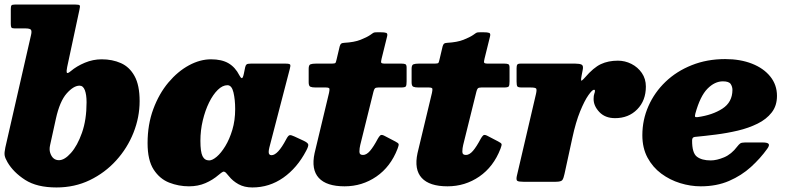

<svg xmlns="http://www.w3.org/2000/svg" viewBox="-23 -800 3481 845"><path d="M0.5 -151 113.5 -645.5Q117.5 -662 113.5 -668.5Q109.5 -675 87.5 -675H41Q30 -675 27.2 -679Q24.5 -683 24.5 -694.5V-759.5Q24.5 -772.5 27.5 -776.2Q30.5 -780 43 -780H308.5Q325 -780 327.8 -776.2Q330.5 -772.5 326.5 -756.5L272.5 -504.5Q269 -487.5 271 -480.8Q273 -474 288.5 -487Q314.5 -509 350.5 -524Q386.5 -539 424.5 -539Q471.5 -539 509.2 -522.2Q547 -505.5 569.2 -465.2Q591.5 -425 591.5 -355Q591.5 -284 564.5 -216Q537.5 -148 488.2 -93.8Q439 -39.5 372.2 -7.2Q305.5 25 225.5 25Q139.5 25 87.8 -8.2Q36 -41.5 10 -86Q-0.5 -104 -2.5 -116Q-4.5 -128 0.5 -151ZM198 -127Q208.5 -95 236.5 -95Q261 -95 289.2 -126.8Q317.5 -158.5 337.8 -215.8Q358 -273 358 -350Q358 -383 350.5 -403Q343 -423 327 -423Q301 -423 270.5 -388.8Q240 -354.5 223 -277.5L197.5 -161.5Q193 -142 198 -127Z M1324.5 -136.5Q1285 -61 1223.8 -18Q1162.5 25 1087.5 25Q1052.5 25 1026.8 10.8Q1001 -3.5 984.5 -24.5Q977 -34 971.5 -39.5Q964 -46.5 958.2 -44Q952.5 -41.5 939.5 -30.5Q913.5 -8 881 6Q848.5 20 808.5 20Q763.5 20 721.8 3.8Q680 -12.5 653.2 -53.8Q626.5 -95 626.5 -170Q626.5 -252.5 651.8 -320.2Q677 -388 718.2 -437Q759.5 -486 808.5 -512.5Q857.5 -539 905.5 -539Q953 -539 982.8 -521.5Q1012.5 -504 1030.5 -468.5Q1036 -457.5 1041 -456.2Q1046 -455 1050.5 -477L1056 -504Q1058 -513 1062.2 -516.5Q1066.5 -520 1080.5 -520H1233.5Q1251.5 -520 1254 -515.5Q1256.5 -511 1252.5 -497L1162.5 -151Q1159.5 -139 1159.5 -131Q1159.5 -117 1172 -117Q1199.5 -117 1236 -186Q1245 -203.5 1251.5 -205Q1258 -206.5 1272.5 -199.5L1313.5 -180.5Q1331.5 -172 1333.5 -164.5Q1335.5 -157 1324.5 -136.5ZM1012 -320Q1012 -361.5 1004.5 -393.2Q997 -425 978 -425Q956.5 -425 935.5 -404.5Q914.5 -384 897.2 -349Q880 -314 869.5 -270.2Q859 -226.5 859 -180Q859 -132 868.2 -113Q877.5 -94 897.5 -94Q911.5 -94 930.8 -110.2Q950 -126.5 968.5 -156.8Q987 -187 999.5 -228.5Q1012 -270 1012 -320Z M1366.5 -520H1437.5Q1452 -520 1454 -524Q1456 -528 1458.5 -539L1472 -596Q1474.5 -604.5 1478.2 -607.8Q1482 -611 1491.5 -611.5Q1536.5 -614 1564 -625Q1591.5 -636 1605.5 -645.5Q1615 -652.5 1619.2 -655Q1623.5 -657.5 1630 -657.8Q1636.5 -658 1651.5 -658Q1670 -658 1677 -655.2Q1684 -652.5 1680.5 -639L1656.5 -542Q1653 -528.5 1654.8 -524.2Q1656.5 -520 1672.5 -520H1744.5Q1755.5 -520 1761 -517.5Q1766.5 -515 1766.5 -503V-442Q1766.5 -425 1763.2 -420Q1760 -415 1742.5 -415H1642.5Q1630.5 -415 1626.8 -410.8Q1623 -406.5 1620.5 -396L1562.5 -162Q1559 -148 1558.8 -133Q1558.5 -118 1574.5 -118Q1590 -118 1605.5 -136Q1621 -154 1639.5 -189Q1645 -199 1650.5 -204Q1656 -209 1668.5 -202.5L1716.5 -177.5Q1730.5 -170.5 1731.5 -165.5Q1732.5 -160.5 1726.5 -145Q1696 -66 1633.5 -23Q1571 20 1493.5 20Q1414 20 1380 -17Q1346 -54 1361.5 -126L1425 -391Q1427.5 -402.5 1427 -408.8Q1426.5 -415 1410.5 -415H1365.5Q1351 -415 1343.2 -418.2Q1335.5 -421.5 1335.5 -437.5V-497.5Q1335.5 -514 1343.5 -517Q1351.5 -520 1366.5 -520Z M1819.5 -520H1890.5Q1905 -520 1907 -524Q1909 -528 1911.5 -539L1925 -596Q1927.5 -604.5 1931.2 -607.8Q1935 -611 1944.5 -611.5Q1989.5 -614 2017 -625Q2044.5 -636 2058.5 -645.5Q2068 -652.5 2072.2 -655Q2076.5 -657.5 2083 -657.8Q2089.5 -658 2104.5 -658Q2123 -658 2130 -655.2Q2137 -652.5 2133.5 -639L2109.5 -542Q2106 -528.5 2107.8 -524.2Q2109.5 -520 2125.5 -520H2197.5Q2208.5 -520 2214 -517.5Q2219.5 -515 2219.5 -503V-442Q2219.5 -425 2216.2 -420Q2213 -415 2195.5 -415H2095.5Q2083.5 -415 2079.8 -410.8Q2076 -406.5 2073.5 -396L2015.5 -162Q2012 -148 2011.8 -133Q2011.5 -118 2027.5 -118Q2043 -118 2058.5 -136Q2074 -154 2092.5 -189Q2098 -199 2103.5 -204Q2109 -209 2121.5 -202.5L2169.5 -177.5Q2183.5 -170.5 2184.5 -165.5Q2185.5 -160.5 2179.5 -145Q2149 -66 2086.5 -23Q2024 20 1946.5 20Q1867 20 1833 -17Q1799 -54 1814.5 -126L1878 -391Q1880.5 -402.5 1880 -408.8Q1879.5 -415 1863.5 -415H1818.5Q1804 -415 1796.2 -418.2Q1788.5 -421.5 1788.5 -437.5V-497.5Q1788.5 -514 1796.5 -517Q1804.5 -520 1819.5 -520Z M2267.5 -520H2509Q2528 -520 2536.8 -515.5Q2545.5 -511 2541.5 -492L2537 -469Q2533.5 -451.5 2534.5 -446.2Q2535.5 -441 2552 -459.5Q2589 -502.5 2621.5 -517.8Q2654 -533 2696.5 -533Q2727.5 -533 2755.8 -518.8Q2784 -504.5 2801.8 -478.8Q2819.5 -453 2819.5 -419Q2819.5 -357.5 2781.5 -318.8Q2743.5 -280 2684 -280Q2640 -280 2614.5 -307.2Q2589 -334.5 2589.5 -365Q2589.5 -379.5 2592.5 -387.2Q2595.5 -395 2595.5 -400Q2595.5 -405 2591 -405Q2583.5 -405 2566.5 -381Q2549.5 -357 2530.2 -310Q2511 -263 2496 -193.5L2461.5 -35Q2457.5 -15.5 2452 -7.8Q2446.5 0 2422.5 0H2280.5Q2259 0 2253.5 -4.2Q2248 -8.5 2251.5 -25L2336 -387Q2340 -405 2336.8 -410Q2333.5 -415 2311.5 -415H2273.5Q2257 -415 2253.8 -419.8Q2250.5 -424.5 2250.5 -441V-499.5Q2250.5 -511 2253.5 -515.5Q2256.5 -520 2267.5 -520Z M2804 -205Q2804 -272.5 2830.8 -333Q2857.5 -393.5 2906 -440Q2954.5 -486.5 3021.5 -513.2Q3088.5 -540 3168.5 -540Q3235 -540 3286.5 -519.8Q3338 -499.5 3367.2 -463Q3396.5 -426.5 3396.5 -378Q3396.5 -334.5 3373.2 -304.8Q3350 -275 3311 -255.8Q3272 -236.5 3224.5 -225.2Q3177 -214 3127.8 -207.8Q3078.5 -201.5 3035.5 -197.5Q3023 -196.5 3023 -182.5Q3022.5 -127 3044 -110.5Q3065.5 -94 3105 -94Q3131 -94 3163.5 -107.5Q3196 -121 3222 -155.5Q3228.5 -164 3234.5 -168.5Q3240.5 -173 3256 -173H3333Q3355 -173 3359.8 -166.5Q3364.5 -160 3353.5 -145Q3323.5 -103 3282 -65.2Q3240.5 -27.5 3185.8 -3.8Q3131 20 3061 20Q3016 20 2970.5 6Q2925 -8 2887.2 -36Q2849.5 -64 2826.8 -106.2Q2804 -148.5 2804 -205ZM3047 -284.5Q3112.5 -293.5 3156.2 -321.8Q3200 -350 3200.5 -404Q3200.5 -418.5 3192.8 -430.2Q3185 -442 3158.5 -442Q3122.5 -442 3090.5 -409.5Q3058.5 -377 3037.5 -301Q3034.5 -289.5 3036 -286.5Q3037.5 -283.5 3047 -284.5Z"/></svg>

Font: Besley* Fatface
Style: Italic
Weight: 900
Italic angle: -13°
Designer: Owen Earl
Foundry: indestructible type*
Version: Version 3.000; ttfautohint (v1.8.3)